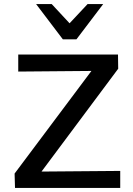

<svg xmlns="http://www.w3.org/2000/svg" viewBox="-20 -927 654 947"><path d="M54 0 52 -71 487 -652 533 -578 70 -574V-658H562L563 -588L129 -6L86 -80L573 -84V0ZM290 -733 308 -796 412 -907H489L357 -733ZM290 -733 158 -907H235L340 -794L357 -733Z"/></svg>

Font: Ysabeau SemiBold
Style: Regular
Weight: 600
Designer: Christian Thalmann (Catharsis Fonts)
Version: Version 2.000;gftools[0.9.27.dev2+g8671c4b]